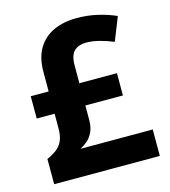

<svg xmlns="http://www.w3.org/2000/svg" viewBox="-108 -811 798 899"><g transform="rotate(-15 290.5 -362.0)"><path d="M345.6 -724.2Q399.4 -724.2 447.6 -712.8Q495.9 -701.4 535.4 -683.8L490.4 -570.5Q456.1 -584.5 422.7 -593.2Q389.2 -601.8 359.2 -601.8Q322.9 -601.8 301.5 -582.1Q280 -562.3 280 -512.2V-426.3H462V-318.2H280V-248.9Q280 -213.8 269 -190.4Q258 -166.9 240.9 -152.4Q223.9 -138 205.9 -128.2H555.7V0H43.6V-122.2Q71.4 -134.7 90.6 -149.4Q109.9 -164 120.4 -187.3Q131 -210.7 131 -247.9V-318.2H44.2V-426.3H131V-519.4Q131 -589.1 157.8 -634.2Q184.7 -679.2 233.1 -701.7Q281.5 -724.2 345.6 -724.2Z"/></g></svg>

Font: Noto Sans Khmer UI
Style: Regular
Weight: 400
Designer: Danh Hong and the Monotype Design Team
Foundry: Monotype Imaging Inc.
Version: Version 2.002